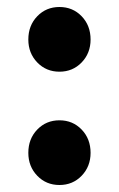

<svg xmlns="http://www.w3.org/2000/svg" viewBox="-20 -517 340 549"><path d="M150 -312Q112 -312 86.5 -338.5Q61 -365 61 -404Q61 -444 86.5 -470.5Q112 -497 150 -497Q188 -497 213.5 -470.5Q239 -444 239 -404Q239 -365 213.5 -338.5Q188 -312 150 -312ZM150 12Q112 12 86.5 -14.5Q61 -41 61 -80Q61 -120 86.5 -146.5Q112 -173 150 -173Q188 -173 213.5 -146.5Q239 -120 239 -80Q239 -41 213.5 -14.5Q188 12 150 12Z"/></svg>

Font: hySource Sans Pro
Style: Bold
Weight: 700
Designer: Paul D. Hunt
Foundry: Adobe Systems Incorporated
Version: Version 2.021;PS 2.000;hotconv 1.0.86;makeotf.lib2.5.63406